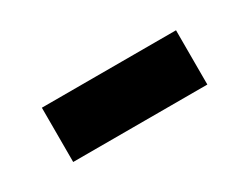

<svg xmlns="http://www.w3.org/2000/svg" viewBox="-29 -462 498 383"><g transform="rotate(-30 220.0 -270.5)"><path d="M65 -208V-333H374V-208Z"/></g></svg>

Font: Nunito Sans 8pt ExtraBold
Style: Regular
Weight: 800
Version: Version 3.101;gftools[0.9.27]